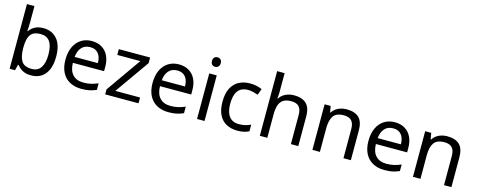

<svg xmlns="http://www.w3.org/2000/svg" viewBox="-33 -1465 5425 2180"><g transform="rotate(15 2679.5 -375.0)"><path d="M173 -575Q173 -541 171.5 -511.5Q170 -482 168 -465H173Q196 -499 236 -522Q276 -545 339 -545Q439 -545 499.5 -475.5Q560 -406 560 -268Q560 -176 532.5 -114Q505 -52 455 -21Q405 10 339 10Q276 10 236 -13Q196 -36 173 -68H166L148 0H85V-760H173ZM324 -472Q267 -472 234 -450.5Q201 -429 187 -384.5Q173 -340 173 -271V-267Q173 -168 205.5 -115.5Q238 -63 326 -63Q398 -63 433.5 -116Q469 -169 469 -269Q469 -370 433.5 -421Q398 -472 324 -472Z M907 -546Q976 -546 1025.5 -516Q1075 -486 1101.5 -431.5Q1128 -377 1128 -304V-251H761Q763 -160 807.5 -112.5Q852 -65 932 -65Q983 -65 1022.5 -74.5Q1062 -84 1104 -102V-25Q1063 -7 1023 1.5Q983 10 928 10Q852 10 793.5 -21Q735 -52 702.5 -113.5Q670 -175 670 -264Q670 -352 699.5 -415Q729 -478 782.5 -512Q836 -546 907 -546ZM906 -474Q843 -474 806.5 -433.5Q770 -393 763 -321H1036Q1036 -367 1022 -401Q1008 -435 979.5 -454.5Q951 -474 906 -474Z M1600 0H1208V-58L1496 -468H1225V-536H1593V-470L1309 -68H1600Z M1931 -546Q2000 -546 2049.5 -516Q2099 -486 2125.5 -431.5Q2152 -377 2152 -304V-251H1785Q1787 -160 1831.5 -112.5Q1876 -65 1956 -65Q2007 -65 2046.5 -74.5Q2086 -84 2128 -102V-25Q2087 -7 2047 1.5Q2007 10 1952 10Q1876 10 1817.5 -21Q1759 -52 1726.5 -113.5Q1694 -175 1694 -264Q1694 -352 1723.5 -415Q1753 -478 1806.5 -512Q1860 -546 1931 -546ZM1930 -474Q1867 -474 1830.5 -433.5Q1794 -393 1787 -321H2060Q2060 -367 2046 -401Q2032 -435 2003.5 -454.5Q1975 -474 1930 -474Z M2376 -536V0H2288V-536ZM2333 -737Q2353 -737 2368.5 -723.5Q2384 -710 2384 -681Q2384 -653 2368.5 -639Q2353 -625 2333 -625Q2311 -625 2296 -639Q2281 -653 2281 -681Q2281 -710 2296 -723.5Q2311 -737 2333 -737Z M2761 10Q2690 10 2634.5 -19Q2579 -48 2547.5 -109Q2516 -170 2516 -265Q2516 -364 2549 -426Q2582 -488 2638.5 -517Q2695 -546 2767 -546Q2808 -546 2846 -537.5Q2884 -529 2908 -517L2881 -444Q2857 -453 2825 -461Q2793 -469 2765 -469Q2711 -469 2676 -446Q2641 -423 2624 -378Q2607 -333 2607 -266Q2607 -202 2624 -157Q2641 -112 2675 -89Q2709 -66 2760 -66Q2804 -66 2837.5 -75Q2871 -84 2899 -97V-19Q2872 -5 2839.5 2.5Q2807 10 2761 10Z M3114 -537Q3114 -518 3112.5 -498Q3111 -478 3109 -462H3115Q3132 -490 3158 -508Q3184 -526 3216 -535.5Q3248 -545 3282 -545Q3347 -545 3390.5 -524.5Q3434 -504 3456 -461Q3478 -418 3478 -349V0H3391V-343Q3391 -408 3362 -440Q3333 -472 3271 -472Q3211 -472 3177 -449.5Q3143 -427 3128.5 -383.5Q3114 -340 3114 -277V0H3026V-760H3114Z M3902 -546Q3998 -546 4047 -499.5Q4096 -453 4096 -349V0H4009V-343Q4009 -408 3980 -440Q3951 -472 3889 -472Q3800 -472 3766 -422Q3732 -372 3732 -278V0H3644V-536H3715L3728 -463H3733Q3751 -491 3777.5 -509.5Q3804 -528 3836 -537Q3868 -546 3902 -546Z M4469 -546Q4538 -546 4587.5 -516Q4637 -486 4663.5 -431.5Q4690 -377 4690 -304V-251H4323Q4325 -160 4369.5 -112.5Q4414 -65 4494 -65Q4545 -65 4584.5 -74.5Q4624 -84 4666 -102V-25Q4625 -7 4585 1.5Q4545 10 4490 10Q4414 10 4355.5 -21Q4297 -52 4264.5 -113.5Q4232 -175 4232 -264Q4232 -352 4261.5 -415Q4291 -478 4344.5 -512Q4398 -546 4469 -546ZM4468 -474Q4405 -474 4368.5 -433.5Q4332 -393 4325 -321H4598Q4598 -367 4584 -401Q4570 -435 4541.5 -454.5Q4513 -474 4468 -474Z M5084 -546Q5180 -546 5229 -499.5Q5278 -453 5278 -349V0H5191V-343Q5191 -408 5162 -440Q5133 -472 5071 -472Q4982 -472 4948 -422Q4914 -372 4914 -278V0H4826V-536H4897L4910 -463H4915Q4933 -491 4959.5 -509.5Q4986 -528 5018 -537Q5050 -546 5084 -546Z"/></g></svg>

Font: Noto Sans Telugu
Style: Regular
Weight: 400
Designer: Jelle Bosma - Monotype Design Team
Foundry: Monotype Imaging Inc.
Version: Version 2.003